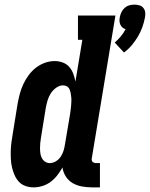

<svg xmlns="http://www.w3.org/2000/svg" viewBox="-20 -802 648 830"><path d="M516 -575 476 -618Q490 -630 502 -644.5Q514 -659 523 -676Q515 -678 509 -683.5Q503 -689 500 -696Q497 -703 496.5 -711Q496 -719 498 -728Q500 -739 505 -749.5Q510 -760 519 -768Q528 -776 539 -779Q550 -782 561 -782Q572 -782 582.5 -779Q593 -776 599.5 -768Q606 -760 607.5 -749.5Q609 -739 607 -728Q603 -706 595.5 -685Q588 -664 576.5 -644.5Q565 -625 550 -607Q535 -589 516 -575ZM125 8Q107 8 90 2Q73 -4 61.5 -16.5Q50 -29 43 -45Q36 -61 32 -78Q28 -95 27 -113.5Q26 -132 26.5 -150.5Q27 -169 29.5 -187Q32 -205 35 -223L56 -353Q60 -375 65.5 -396Q71 -417 80.5 -437.5Q90 -458 103.5 -476.5Q117 -495 135 -509Q153 -523 174 -530.5Q195 -538 217 -538Q235 -538 252 -531.5Q269 -525 280 -512Q291 -499 297 -482.5Q303 -466 306 -449L336 -630H317V-735H479L377 -119Q376 -115 376.5 -110.5Q377 -106 379.5 -103Q382 -100 386.5 -98.5Q391 -97 395 -97H412V8H378Q356 8 334 4Q312 0 294 -10.5Q276 -21 264.5 -39Q253 -57 250 -78Q240 -60 227.5 -44Q215 -28 199 -16Q183 -4 163.5 2Q144 8 125 8ZM195 -97Q209 -97 222 -105Q235 -113 243 -125.5Q251 -138 255 -151.5Q259 -165 261 -179L283 -309Q284 -318 285.5 -327.5Q287 -337 287.5 -346Q288 -355 288.5 -364Q289 -373 288 -382Q287 -391 285.5 -399.5Q284 -408 280.5 -416Q277 -424 269.5 -428.5Q262 -433 253 -433Q237 -433 222.5 -422.5Q208 -412 199 -397.5Q190 -383 185.5 -367.5Q181 -352 178 -336L157 -206Q155 -195 154 -183.5Q153 -172 153 -161Q153 -150 154.5 -139Q156 -128 161 -118.5Q166 -109 175 -103Q184 -97 195 -97Z"/></svg>

Font: Iosevka Slab Extrabold
Style: Italic
Weight: 800
Italic angle: -9°
Monospace: yes
Designer: Belleve Invis
Foundry: Belleve Invis
Version: Version 11.1.0; ttfautohint (v1.8.3)